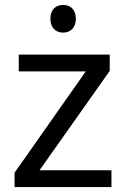

<svg xmlns="http://www.w3.org/2000/svg" viewBox="-20 -757 510 777"><path d="M236 -737C207 -737 184 -720 184 -681C184 -643 207 -625 236 -625C263 -625 287 -643 287 -681C287 -720 263 -737 236 -737ZM431 0V-68H140L424 -470V-536H56V-468H327L39 -58V0Z"/></svg>

Font: Noto Sans Cuneiform
Style: Regular
Weight: 400
Designer: Monotype Design Team
Foundry: Monotype Imaging Inc.
Version: Version 2.001